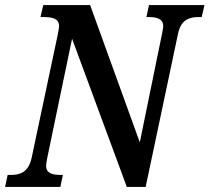

<svg xmlns="http://www.w3.org/2000/svg" viewBox="-39 -734 823 754"><path d="M-19 0H198L208 -47H200C168 -47 142 -53 142 -83C142 -89 144 -100 147 -116L244 -582L459 0H533L660 -601C672 -658 705 -667 742 -667H753L764 -714H546L536 -667H545C576 -667 602 -661 602 -631C602 -624 599 -611 597 -600L510 -175L315 -714H131L120 -667H132C168 -667 193 -661 193 -631C193 -624 190 -613 188 -599L85 -113C72 -56 39 -47 2 -47H-9Z"/></svg>

Font: Noto Serif Condensed SemiBold
Style: Italic
Weight: 600
Width: 3
Italic angle: -12°
Designer: Monotype Design Team
Foundry: Monotype Imaging Inc.
Version: Version 2.014